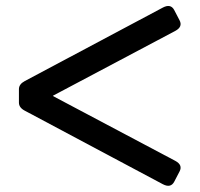

<svg xmlns="http://www.w3.org/2000/svg" viewBox="-20 -678 665 639"><path d="M62.5 -309.6Q43 -319.8 43 -336.4V-381.3Q43 -397.9 62.5 -408.2L522 -652.8Q547.9 -666.5 559.6 -645L577.6 -610.4Q588.9 -588.9 563.5 -575.2L156.2 -359.4V-358.4L563.5 -142.6Q588.9 -128.9 577.6 -107.4L559.6 -72.8Q547.9 -51.3 522 -64.9Z"/></svg>

Font: Istok Web
Style: Bold
Weight: 700
Designer: Andrey V. Panov
Foundry: Andrey V. Panov
Version: Version 1.0.2g